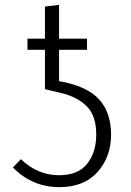

<svg xmlns="http://www.w3.org/2000/svg" viewBox="-20 -763 541 790"><path d="M224 7Q113 7 33 -74L66 -108Q135 -42 223 -42Q301 -42 338.5 -89Q376 -136 376 -209Q376 -286 337.5 -325Q299 -364 233 -380L165 -396V-558H93V-604H165V-736L223 -743V-604H338V-558H223V-429Q276 -420 313 -404Q437 -354 437 -208Q437 -118 381.5 -55.5Q326 7 224 7Z"/></svg>

Font: Trujillo Light
Style: Regular
Weight: 300
Designer: Fira Sans original fonts by bBox Type GmbH, Carrois Corporate GbR, & Edenspiekermann AG / Changes by Cristiano Sobral
Foundry: Fira Sans original fonts by bBox Type GmbH, Carrois Corporate GbR, & Edenspiekermann AG / Changes by Cristiano Sobral
Version: Version 4.301;July 28, 2020;FontCreator 13.0.0.2655 64-bit